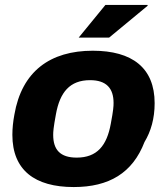

<svg xmlns="http://www.w3.org/2000/svg" viewBox="-20 -744 676 776"><path d="M298 -592H421L577 -721L576 -724H406ZM278 12C421 12 516 -45 564 -170C590 -213 605 -265 605 -327C605 -470 514 -539 355 -539C183 -539 68 -456 38 -280C33 -253 30 -226 30 -199C30 -56 121 12 278 12ZM290 -107C223 -107 195 -139 195 -199C195 -212 196 -228 206 -282C222 -371 262 -420 344 -420C410 -420 439 -387 439 -328C439 -314 438 -298 428 -245C412 -155 372 -107 290 -107Z"/></svg>

Font: Archivo ExtraBold
Style: Italic
Weight: 800
Italic angle: -10°
Designer: Hector Gatti
Foundry: Omnibus-Type
Version: Version 2.001